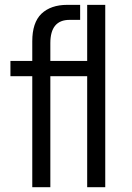

<svg xmlns="http://www.w3.org/2000/svg" viewBox="-20 -779 548 799"><path d="M23.4 -461.9Q23.4 -477.5 23.4 -525.4Q45.9 -525.4 114.3 -525.4Q114.3 -545.9 114.3 -607.4Q114.3 -684.6 152.3 -721.7Q191.4 -758.8 259.8 -758.8Q277.3 -758.8 313.5 -758.8Q313.5 -743.2 313.5 -696.3Q302.7 -696.3 269.5 -696.3Q189.5 -696.3 189.5 -599.6Q189.5 -575.2 189.5 -525.4Q227.5 -525.4 342.8 -525.4Q342.8 -584 342.8 -758.8Q361.3 -758.8 418 -758.8Q418 -569.3 418 0Q399.4 0 342.8 0Q342.8 -115.2 342.8 -461.9Q304.7 -461.9 189.5 -461.9Q189.5 -346.7 189.5 0Q170.9 0 114.3 0Q114.3 -115.2 114.3 -461.9Q91.8 -461.9 23.4 -461.9Z"/></svg>

Font: Gothic A1
Style: Regular
Weight: 400
Designer: HanYang I&C Co.,Ltd.
Version: Version 2.50